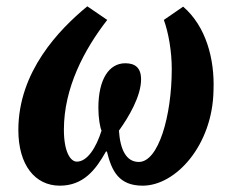

<svg xmlns="http://www.w3.org/2000/svg" viewBox="-20 -577 714 607"><path d="M169 10C243 10 282 -39 315 -98H318C333 -36 356 10 431 10C536 10 652 -118 655 -291C659 -391 631 -494 559 -556L498 -514C513 -473 523 -414 523 -359C523 -210 481 -65 419 -65C379 -65 360 -104 356 -164C387 -207 426 -273 426 -326C426 -364 406 -377 376 -377C325 -377 291 -327 291 -236C291 -205 296 -175 301 -164C284 -110 256 -66 223 -66C203 -66 182 -96 182 -167C182 -299 246 -420 319 -514L256 -557C166 -483 38 -350 38 -166C38 -55 91 10 169 10Z"/></svg>

Font: Noto Serif Condensed Extra
Style: Italic
Weight: 800
Width: 3
Italic angle: -12°
Designer: Monotype Design Team
Foundry: Monotype Imaging Inc.
Version: Version 1.901